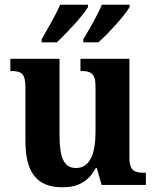

<svg xmlns="http://www.w3.org/2000/svg" viewBox="-20 -786 664 816"><path d="M334 -619V-606H398C441 -644 511 -721 531 -756V-766H413C394 -721 361 -664 334 -619ZM157 -619V-606H221C263 -644 334 -721 354 -756V-766H236C216 -721 183 -664 157 -619ZM246 10C310 10 356 -14 387 -72H391L412 0H600V-52H592C556 -52 530 -57 530 -115V-536H322V-484H326C362 -484 386 -478 386 -419V-226C386 -132 362 -72 303 -72C248 -72 233 -123 233 -213V-536H24V-484H28C73 -484 88 -472 88 -414V-188C88 -52 137 10 246 10Z"/></svg>

Font: Noto Serif Georgian SemiCondensed Bold
Style: Regular
Weight: 700
Width: 4
Designer: Monotype Design Team, Akaki Razmadze
Foundry: Google LLC
Version: Version 2.003